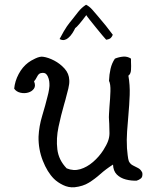

<svg xmlns="http://www.w3.org/2000/svg" viewBox="-20 -778 695 812"><path d="M582 -47Q584 -30 576 -23.5Q568 -17 558 -14Q535 -13 512 -19Q489 -25 474 -40Q459 -55 458 -82Q428 -63 404.5 -42Q381 -21 356 -5.5Q331 10 295 14Q270 16 246.5 4.5Q223 -7 208 -22Q180 -50 161 -98.5Q142 -147 143 -200Q145 -244 158.5 -288.5Q172 -333 181 -370Q185 -384 187.5 -400Q190 -416 189 -425Q189 -433 186 -444.5Q183 -456 176 -464Q169 -472 154 -469Q144 -468 137 -454Q130 -440 124 -434Q132 -415 123.5 -403Q115 -391 99 -386.5Q83 -382 66 -386Q49 -390 40 -403Q43 -435 59 -465Q75 -495 99 -513Q109 -521 129 -530.5Q149 -540 162 -538Q184 -535 209 -522Q234 -509 253 -488Q272 -467 273 -439Q274 -424 269 -403.5Q264 -383 259 -365Q258 -360 257 -357Q256 -352 254 -346.5Q252 -341 251 -336Q238 -291 227.5 -241.5Q217 -192 222.5 -146.5Q228 -101 262 -66Q291 -54 319.5 -62.5Q348 -71 373.5 -93Q399 -115 417 -143Q431 -165 437 -181.5Q443 -198 443 -214.5Q443 -231 442 -255Q442 -259 441.5 -263Q441 -267 441 -272Q440 -281 441 -296Q442 -311 443 -328Q446 -360 447 -391.5Q448 -423 441 -436Q442 -463 447.5 -487Q453 -511 466 -530Q483 -537 501 -538.5Q519 -540 534 -530Q534 -527 534 -523.5Q534 -520 534 -516Q535 -499 534 -482Q533 -465 523 -458Q530 -418 528.5 -376.5Q527 -335 523 -291Q520 -257 517.5 -222Q515 -187 517 -151Q518 -139 520 -121.5Q522 -104 525 -96Q531 -84 542 -78.5Q553 -73 564.5 -67Q576 -61 582 -47ZM457 -631Q454 -623 448.5 -617.5Q443 -612 429 -610Q425 -614 412.5 -629Q400 -644 385 -662.5Q370 -681 358.5 -695.5Q347 -710 345 -714Q309 -666 298 -659Q294 -650 286 -637.5Q278 -625 268 -617Q261 -611 252 -609Q243 -607 232 -613Q252 -651 263 -666.5Q274 -682 285 -695Q296 -709 310.5 -727.5Q325 -746 344 -758Q358 -751 370 -737.5Q382 -724 392 -712Q411 -690 427.5 -669.5Q444 -649 457 -631Z"/></svg>

Font: Yuji Mai
Style: Regular
Weight: 400
Designer: Kataoka Yuji
Foundry: Kinuta Font Factory
Version: Version 3.002